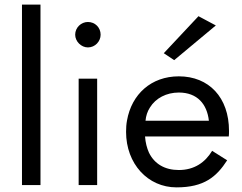

<svg xmlns="http://www.w3.org/2000/svg" viewBox="-20 -800 1045 830"><path d="M75 -780V0H155V-780Z M305 -650C305 -621 331 -595 360 -595C391 -595 415 -621 415 -650C415 -681 391 -705 360 -705C331 -705 305 -681 305 -650ZM320 -460V0H400V-460Z M913 -690 838 -730 688 -570 733 -540ZM897 -148C867 -98 820 -65 753 -65C693 -65 648 -91 624 -140C615 -160 609 -183 607 -210H969C970 -218 970 -226 970 -234C970 -379 883 -470 753 -470C634 -470 549 -393 529 -279C526 -263 525 -247 525 -230C525 -92 619 10 743 10C863 10 916 -36 962 -107ZM609 -278C611 -299 617 -318 628 -335C653 -376 700 -400 753 -400C833 -400 875 -350 883 -278Z"/></svg>

Font: Jost
Style: Regular
Weight: 400
Version: Version 3.710